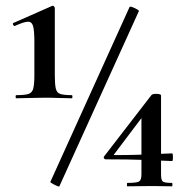

<svg xmlns="http://www.w3.org/2000/svg" viewBox="-20 -655 647 676"><path d="M37 -309Q35 -309 35 -314.5Q35 -320 37 -320Q66 -320 79.5 -324Q93 -328 97 -343Q101 -358 101 -389V-508Q101 -547 96.5 -563Q92 -579 78 -578.5Q64 -578 33 -564Q29 -562 26.5 -567.5Q24 -573 27 -574L163 -634Q167 -636 170 -632.5Q173 -629 173 -627V-389Q173 -358 176.5 -343Q180 -328 193 -324Q206 -320 233 -320Q235 -320 235 -314.5Q235 -309 233 -309Q213 -309 189 -310Q165 -311 138 -311Q110 -311 83.5 -310Q57 -309 37 -309ZM189 1Q189 3 180.5 -0.5Q172 -4 164.5 -8.5Q157 -13 157 -14L436 -630Q438 -633 446 -630Q454 -627 462 -622.5Q470 -618 469 -616ZM547 -41Q547 -22 552.5 -16.5Q558 -11 586 -11Q587 -11 587 -5Q587 1 586 1Q570 1 554 0.5Q538 0 516 0Q491 0 469 0.5Q447 1 428 1Q427 1 427 -5Q427 -11 428 -11Q461 -11 469.5 -16Q478 -21 478 -41V-254L496 -263L382 -112Q379 -109 384 -109Q431 -109 463 -110Q495 -111 523.5 -112.5Q552 -114 586 -115Q589 -115 589 -101.5Q589 -88 586 -88Q539 -90 486 -92Q433 -94 352 -94Q348 -94 346 -98Q344 -102 347 -105L513 -320Q517 -325 532 -324.5Q547 -324 547 -319Z"/></svg>

Font: Cormorant Garamond Light
Style: Bold
Weight: 700
Version: Version 4.001